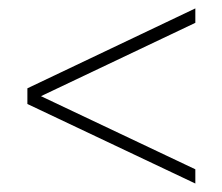

<svg xmlns="http://www.w3.org/2000/svg" viewBox="-20 -536 527 455"><path d="M442.9 -101.1 44.9 -289.6V-326.7L442.9 -516.1V-481.9L77.1 -308.1L442.9 -134.8Z"/></svg>

Font: Elstob Light
Style: Regular
Weight: 300
Designer: Peter S. Baker
Version: Version 1.015